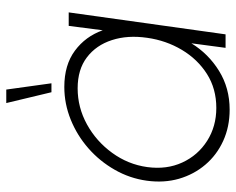

<svg xmlns="http://www.w3.org/2000/svg" viewBox="-90 -649 752 612"><g transform="rotate(-90 286.0 -343.0)"><path d="M509.5 -500H552.5L482.5 0H439.5L454 -109Q420.5 -54.5 366 -20.8Q311.5 13 242.5 13Q188 13 143 -7.5Q98 -28 67 -64.5Q36 -101 22.2 -148.5Q8.5 -196 16 -251Q23.5 -305.5 50.8 -353.2Q78 -401 119 -437Q160 -473 210.5 -493.5Q261 -514 315 -514Q385 -514 430.5 -480.2Q476 -446.5 495.5 -391.5ZM248 -29.5Q309 -29.5 356 -59.2Q403 -89 433 -139.2Q463 -189.5 471.5 -250Q480.5 -312 464.2 -362.2Q448 -412.5 409.2 -442Q370.5 -471.5 310.5 -471.5Q249.5 -471.5 195.5 -441.8Q141.5 -412 104.8 -361.5Q68 -311 59.5 -250Q51 -188 74 -138Q97 -88 143 -58.8Q189 -29.5 248 -29.5ZM263.5 -699H306.5L326.5 -555H298Z"/></g></svg>

Font: Urbanist ExtraLight
Style: Italic
Weight: 250
Version: Version 1.303